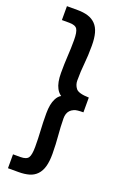

<svg xmlns="http://www.w3.org/2000/svg" viewBox="-169 -774 640 990"><g transform="rotate(20 151.5 -278.5)"><path d="M146.5 -277.3Q131.3 -287.1 121.1 -306.2Q105 -335.9 105 -389.2Q105 -440.4 107.7 -482.4Q110.4 -524.4 110.4 -569.8Q110.4 -614.7 100.1 -630.6Q89.8 -646.5 56.6 -646.5H16.1V-722.7H74.7Q106.9 -722.7 131.8 -715.1Q156.7 -707.5 173.8 -689.9Q190.9 -672.4 198.7 -644Q206.5 -615.7 206.5 -575.2Q206.5 -519 201.9 -475.1Q197.3 -431.2 197.3 -380.9Q197.3 -356.9 211.7 -338.4Q226.1 -319.8 283.2 -318.4V-237.3Q246.6 -237.3 233.2 -231.4Q219.7 -225.6 211.9 -217Q204.1 -208.5 200.7 -197.5Q197.3 -186.5 197.3 -173.8Q197.3 -149.4 198.7 -126.7Q200.2 -104 201.9 -81.1Q203.6 -58.1 205.1 -33.2Q206.5 -8.3 206.5 19Q206.5 60.1 198.7 88.1Q190.9 116.2 173.8 134.3Q156.7 152.3 131.8 159.4Q106.9 166.5 74.7 166.5H16.1V90.3H56.6Q89.8 90.3 100.1 74.5Q110.4 58.6 110.4 14.2Q110.4 -31.7 107.7 -73.7Q105 -115.7 105 -167Q105 -218.3 120.6 -248.5Q130.9 -268.6 146.5 -277.3Z"/></g></svg>

Font: Pyidaungsu
Style: Bold
Weight: 700
Designer: Sun Tun
Foundry: MCF
Version: Version 2.005 July 4, 2018; ttfautohint (v1.8.1)